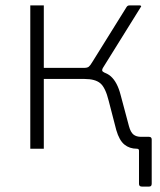

<svg xmlns="http://www.w3.org/2000/svg" viewBox="-20 -550 593 710"><path d="M505 140Q494 140 494 130V7Q494 0 486 0L490 -44H531Q541 -44 541 -34V129Q541 135 538.5 137.5Q536 140 531 140ZM92 0V-530H142V-299H308L314 -290Q366 -289 390 -267.5Q414 -246 426 -199L457 -83Q463 -61 473.5 -52.5Q484 -44 502 -44Q511 -44 511 -37V-7Q511 -3 509 -1.5Q507 0 504 0H486Q459 0 440 -15.5Q421 -31 410 -69L382 -177Q370 -226 351 -242Q332 -258 293 -258H142V0ZM291 -280V-299Q303 -299 308.5 -303.5Q314 -308 321 -320L448 -524Q450 -527 452.5 -528.5Q455 -530 459 -530H497Q500 -530 501.5 -528Q503 -526 500 -523L360 -298Q357 -292 358 -288.5Q359 -285 367 -281Z"/></svg>

Font: Libre Franklin ExtraLight
Style: Regular
Weight: 250
Designer: Pablo Impallari, Rodrigo Fuenzalida, Nhung Nguyen
Foundry: Impallari Type
Version: Version 3.000